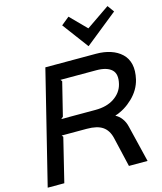

<svg xmlns="http://www.w3.org/2000/svg" viewBox="-154 -1220 1121 1331"><g transform="rotate(-15 406.5 -554.5)"><path d="M683.1 -565.9Q700.2 -635.3 665.8 -667.2Q631.3 -699.2 556.2 -699.2H298.8L308.1 -687L249 -448.2L233.9 -435.1H480Q561.5 -435.1 615.2 -471.4Q668.9 -507.8 683.1 -565.9ZM672.9 -263.2 736.8 0H603L553.2 -213.9Q539.6 -271 500.7 -297.6Q461.9 -324.2 387.2 -324.2H207L215.8 -313L139.2 0H20L220.2 -810.1H584Q641.1 -810.1 687.5 -794.9Q733.9 -779.8 766.1 -749.5Q798.3 -719.2 808.8 -673.3Q819.3 -627.4 805.2 -565.9Q788.1 -494.6 730.7 -439.2Q673.3 -383.8 604 -361.8L603 -359.9Q626.5 -348.6 645.8 -323.2Q665 -297.9 672.9 -263.2ZM746.1 -1108.9 780.8 -1061 548.8 -875H546.9L408.2 -1061L465.8 -1107.9L578.1 -994.1L580.1 -995.1Z"/></g></svg>

Font: Sinkin Sans 500 Medium Italic
Style: Regular
Weight: 500
Italic angle: -112°
Designer: Keith Bates
Foundry: K-Type
Version: Sinkin Sans (version 1.0)  by Keith Bates   •   © 2014   www